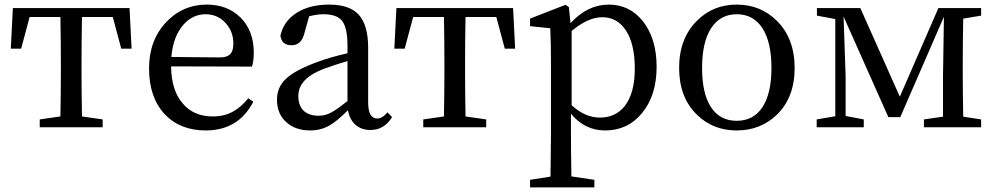

<svg xmlns="http://www.w3.org/2000/svg" viewBox="-20 -554 4339 836"><path d="M153 0V-34L243 -47Q245 -157 245 -230V-289Q245 -368 243 -480H109L72 -342H27L36 -519H544L553 -342H508L471 -480H337Q335 -368 335 -289V-230Q335 -157 337 -47L427 -34V0Z M876 14Q764 14 697 -57Q629 -130 629 -256Q629 -379 704 -458Q776 -534 880 -534Q970 -534 1027 -478Q1085 -420 1085 -325Q1085 -288 1077 -264L725 -265Q726 -159 777 -102Q824 -47 907 -47Q958 -47 996 -69Q1029 -87 1061 -126L1083 -111Q1018 14 876 14ZM937 -304Q971 -304 985 -321Q996 -335 996 -365Q996 -417 962 -454Q927 -492 875 -492Q820 -492 780 -448Q734 -397 726 -306Z M1331 14Q1268 14 1229 -20Q1186 -56 1186 -120Q1186 -173 1223 -209Q1264 -249 1367 -286Q1418 -305 1493 -322V-356Q1493 -435 1468 -465Q1445 -492 1388 -492Q1361 -492 1326 -483L1305 -408Q1292 -357 1250 -357Q1206 -357 1201 -399Q1215 -462 1271.5 -498Q1328 -534 1413 -534Q1501 -534 1541 -491Q1583 -446 1583 -346V-108Q1583 -38 1623 -38Q1645 -38 1667 -65L1687 -44Q1653 12 1593 12Q1553 12 1527.5 -11Q1502 -34 1495 -74Q1446 -25 1415 -8Q1377 14 1331 14ZM1368 -50Q1396 -50 1422 -64Q1445 -76 1493 -114V-288Q1441 -273 1392 -255Q1326 -230 1300 -196Q1279 -170 1279 -135Q1279 -93 1304 -70Q1328 -50 1368 -50Z M1823 0V-34L1913 -47Q1915 -157 1915 -230V-289Q1915 -368 1913 -480H1779L1742 -342H1697L1706 -519H2214L2223 -342H2178L2141 -480H2007Q2005 -368 2005 -289V-230Q2005 -157 2007 -47L2097 -34V0Z M2288 262V229L2377 215Q2379 91 2379 31V-287Q2379 -365 2376 -431L2288 -440V-473L2442 -533L2457 -523L2464 -453Q2538 -534 2631 -534Q2721 -534 2779 -462Q2839 -386 2839 -263Q2839 -138 2775 -61Q2713 14 2615 14Q2526 14 2466 -59V28Q2466 90 2468 214L2568 229V262ZM2592 -42Q2660 -42 2700 -92Q2744 -148 2744 -255.5Q2744 -363 2705 -422Q2667 -479 2603 -479Q2540 -479 2469 -419V-96Q2527 -42 2592 -42Z M3014 -55Q2937 -130 2937 -258.5Q2937 -387 3015 -464Q3085 -534 3188 -534Q3291 -534 3362 -464Q3440 -387 3440 -258Q3440 -129 3362 -54Q3291 14 3187.5 14Q3084 14 3014 -55ZM3299 -86Q3339 -146 3339 -258Q3339 -371 3299.5 -431.5Q3260 -492 3188 -492Q3116 -492 3076.5 -431.5Q3037 -371 3037 -258Q3037 -146 3076 -87Q3115 -28 3187.5 -28Q3260 -28 3299 -86Z M3536 0V-34L3617 -48V-471L3537 -486V-519H3726L3898 -133L4066 -519H4252V-486L4174 -473Q4172 -363 4172 -289V-230Q4172 -156 4174 -46L4252 -34V0H4003V-34L4086 -46V-224L4090 -481L3900 -44H3848L3653 -482L3662 -224V-49L3741 -34V0Z"/></svg>

Font: GenRyuMin TW M
Style: Regular
Weight: 500
Version: Version 1.501;PS 1;hotconv 16.6.51;makeotf.lib2.5.65220